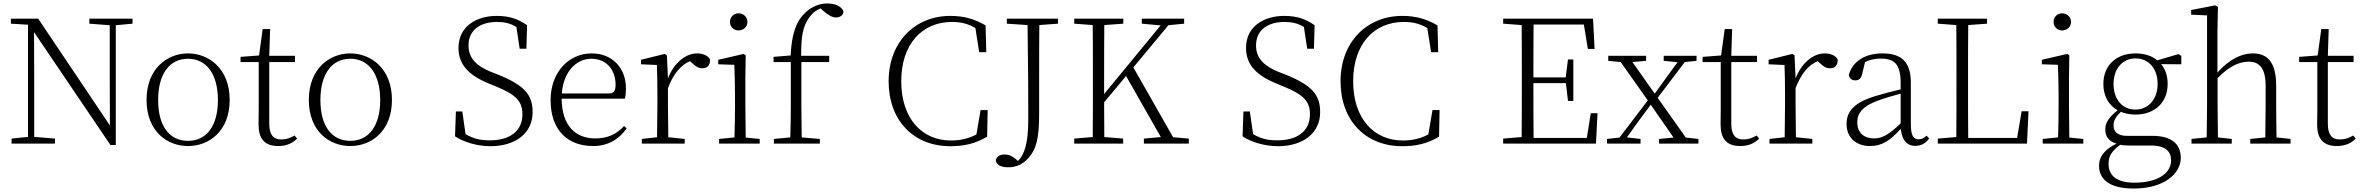

<svg xmlns="http://www.w3.org/2000/svg" viewBox="-20 -831 13667 1111"><path d="M619 8H650V-685L747 -694V-723H497V-694L615 -685V-373L616 -105L201 -723H43V-694L142 -688V-39L47 -29V0H298V-29L178 -39V-343L177 -645Z M1068 14C1190 14 1309 -72 1309 -253C1309 -433 1189 -522 1068 -522C947 -522 828 -433 828 -253C828 -72 946 14 1068 14ZM1068 -16C961 -16 895 -101 895 -252C895 -403 961 -491 1068 -491C1174 -491 1241 -403 1241 -252C1241 -101 1174 -16 1068 -16Z M1590 14C1636 14 1672 -1 1699 -29L1685 -47C1658 -32 1638 -24 1607 -24C1562 -24 1538 -51 1538 -115V-472H1687V-508H1538L1543 -663H1500L1479 -510L1372 -502V-472H1477V-196C1477 -161 1476 -142 1476 -112C1476 -28 1511 14 1590 14Z M2007 14C2129 14 2248 -72 2248 -253C2248 -433 2128 -522 2007 -522C1886 -522 1767 -433 1767 -253C1767 -72 1885 14 2007 14ZM2007 -16C1900 -16 1834 -101 1834 -252C1834 -403 1900 -491 2007 -491C2113 -491 2180 -403 2180 -252C2180 -101 2113 -16 2007 -16Z M2818 15C2961 15 3062 -59 3062 -182C3062 -281 3017 -336 2865 -398L2821 -415C2741 -448 2691 -491 2691 -568C2691 -659 2761 -704 2856 -704C2900 -704 2933 -696 2968 -675L2987 -549H3026L3030 -685C2981 -719 2931 -739 2855 -739C2735 -739 2633 -677 2633 -554C2633 -457 2693 -395 2808 -348L2849 -331C2966 -284 3003 -244 3003 -170C3003 -69 2926 -19 2815 -19C2758 -19 2720 -28 2674 -55L2655 -186H2618L2613 -42C2658 -12 2735 15 2818 15Z M3412 14C3498 14 3562 -25 3606 -88L3591 -102C3548 -54 3495 -30 3425 -30C3312 -30 3231 -101 3230 -260H3596C3600 -275 3602 -296 3602 -320C3602 -435 3526 -522 3403 -522C3274 -522 3166 -416 3166 -252C3166 -73 3269 14 3412 14ZM3231 -290C3240 -413 3312 -491 3402 -491C3491 -491 3542 -425 3542 -341C3542 -306 3533 -290 3501 -290Z M3781 0H3942V-27L3847 -37L3845 -226V-321C3877 -404 3918 -454 3973 -477L3983 -468C4005 -447 4021 -436 4043 -436C4075 -436 4089 -454 4089 -486C4080 -507 4050 -522 4014 -522C3945 -522 3878 -464 3845 -377L3839 -511L3826 -519L3689 -485V-459L3781 -455C3783 -405 3784 -350 3784 -281V-226L3782 -37L3694 -27V0Z M4254 -655C4281 -655 4305 -675 4305 -704C4305 -733 4281 -754 4254 -754C4226 -754 4204 -733 4204 -704C4204 -675 4226 -655 4254 -655ZM4229 0H4376V-27L4295 -35L4293 -226V-377L4295 -511L4283 -519L4136 -485V-459L4229 -456C4231 -405 4233 -349 4233 -281V-226C4233 -172 4232 -91 4230 -36L4141 -27V0Z M4552 0H4724V-27L4619 -36L4617 -226V-472H4778V-508H4616C4615 -626 4628 -678 4658 -723C4675 -750 4700 -772 4728 -782L4748 -765C4776 -742 4795 -730 4818 -730C4843 -730 4860 -745 4861 -764C4852 -793 4813 -811 4768 -811C4723 -811 4678 -794 4640 -758C4586 -707 4561 -634 4555 -510L4456 -502V-472H4556V-226C4556 -163 4555 -99 4553 -36L4458 -27V0Z M5479 15C5557 15 5623 1 5692 -40L5695 -194H5654L5630 -53C5583 -28 5535 -18 5482 -18C5316 -18 5195 -144 5195 -361C5195 -576 5316 -704 5488 -704C5540 -704 5581 -694 5624 -669L5646 -529H5687L5683 -684C5618 -722 5557 -739 5479 -739C5273 -739 5122 -586 5122 -361C5122 -134 5266 15 5479 15Z M5806 -694 5926 -686C5930 -397 5930 -283 5930 -138C5930 -8 5910 62 5870 101L5860 91C5834 70 5818 63 5793 63C5767 63 5747 73 5742 97C5746 126 5777 137 5815 137C5861 137 5903 119 5937 76C5975 30 5993 -26 5993 -174V-388C5993 -489 5993 -589 5994 -686L6102 -694V-723H5806Z M6718 0H6859V-29L6768 -37L6538 -441L6741 -685L6832 -694V-723H6587V-694L6696 -684L6369 -287V-390C6369 -489 6369 -589 6370 -686L6480 -694V-723H6196V-694L6303 -686C6304 -588 6304 -489 6304 -390V-333C6304 -234 6304 -135 6303 -38L6196 -29V0H6479V-29L6370 -38L6369 -239L6496 -391L6697 -38L6599 -29V0Z M7375 15C7518 15 7619 -59 7619 -182C7619 -281 7574 -336 7422 -398L7378 -415C7298 -448 7248 -491 7248 -568C7248 -659 7318 -704 7413 -704C7457 -704 7490 -696 7525 -675L7544 -549H7583L7587 -685C7538 -719 7488 -739 7412 -739C7292 -739 7190 -677 7190 -554C7190 -457 7250 -395 7365 -348L7406 -331C7523 -284 7560 -244 7560 -170C7560 -69 7483 -19 7372 -19C7315 -19 7277 -28 7231 -55L7212 -186H7175L7170 -42C7215 -12 7292 15 7375 15Z M8094 15C8172 15 8238 1 8307 -40L8310 -194H8269L8245 -53C8198 -28 8150 -18 8097 -18C7931 -18 7810 -144 7810 -361C7810 -576 7931 -704 8103 -704C8155 -704 8196 -694 8239 -669L8261 -529H8302L8298 -684C8233 -722 8172 -739 8094 -739C7888 -739 7737 -586 7737 -361C7737 -134 7881 15 8094 15Z M9168 -548H9207L9198 -723H8678V-694L8785 -686C8786 -588 8786 -489 8786 -390V-333C8786 -234 8786 -135 8785 -38L8678 -29V0H9215L9224 -176H9185L9162 -33H8854C8853 -131 8853 -231 8853 -350H9041L9053 -247H9084V-487H9053L9040 -383H8853C8853 -493 8853 -592 8854 -689H9145Z M9607 -479 9687 -471 9625 -386 9555 -289 9426 -472 9505 -479V-508H9286V-479L9358 -472L9515 -250L9351 -35L9279 -27V0H9473V-27L9394 -36L9459 -127L9532 -225L9664 -35L9580 -27V0H9808V-27L9735 -35L9572 -265L9729 -472L9797 -479V-508H9607Z M10050 14C10096 14 10132 -1 10159 -29L10145 -47C10118 -32 10098 -24 10067 -24C10022 -24 9998 -51 9998 -115V-472H10147V-508H9998L10003 -663H9960L9939 -510L9832 -502V-472H9937V-196C9937 -161 9936 -142 9936 -112C9936 -28 9971 14 10050 14Z M10306 0H10467V-27L10372 -37L10370 -226V-321C10402 -404 10443 -454 10498 -477L10508 -468C10530 -447 10546 -436 10568 -436C10600 -436 10614 -454 10614 -486C10605 -507 10575 -522 10539 -522C10470 -522 10403 -464 10370 -377L10364 -511L10351 -519L10214 -485V-459L10306 -455C10308 -405 10309 -350 10309 -281V-226L10307 -37L10219 -27V0Z M11063 13C11095 13 11123 -1 11143 -30L11128 -46C11112 -31 11100 -25 11083 -25C11053 -25 11037 -44 11037 -113V-354C11037 -473 10982 -522 10873 -522C10771 -522 10700 -476 10678 -397C10682 -377 10695 -366 10715 -366C10736 -366 10749 -375 10755 -402L10772 -472C10802 -486 10831 -492 10860 -492C10940 -492 10978 -463 10978 -350V-314C10932 -303 10882 -290 10835 -276C10711 -239 10665 -188 10665 -114C10665 -31 10724 14 10801 14C10872 14 10917 -19 10979 -85C10985 -23 11012 13 11063 13ZM10978 -117C10909 -51 10870 -30 10825 -30C10766 -30 10727 -62 10727 -125C10727 -175 10758 -217 10847 -249C10887 -264 10933 -277 10978 -289Z M11193 -694 11300 -686C11301 -589 11301 -489 11301 -390V-330C11301 -234 11301 -135 11300 -38L11193 -29V0H11709L11718 -187H11678L11652 -33H11369C11368 -132 11368 -230 11368 -313V-369C11368 -487 11368 -588 11369 -686L11478 -694V-723H11193Z M11913 -655C11940 -655 11964 -675 11964 -704C11964 -733 11940 -754 11913 -754C11885 -754 11863 -733 11863 -704C11863 -675 11885 -655 11913 -655ZM11888 0H12035V-27L11954 -35L11952 -226V-377L11954 -511L11942 -519L11795 -485V-459L11888 -456C11890 -405 11892 -349 11892 -281V-226C11892 -172 11891 -91 11889 -36L11800 -27V0Z M12336 -197C12260 -197 12210 -257 12210 -345C12210 -433 12261 -493 12338 -493C12413 -493 12465 -434 12465 -346C12465 -258 12413 -197 12336 -197ZM12337 -168C12447 -168 12523 -237 12523 -345C12523 -392 12510 -431 12485 -460L12602 -459V-507L12586 -518L12463 -482C12432 -508 12388 -522 12337 -522C12226 -522 12151 -453 12151 -345C12151 -276 12181 -223 12233 -193C12183 -152 12162 -121 12162 -82C12162 -41 12183 -13 12227 0C12161 33 12126 72 12126 128C12126 206 12186 260 12326 260C12505 260 12599 172 12599 83C12599 0 12543 -45 12434 -45H12287C12232 -45 12210 -70 12210 -105C12210 -134 12223 -155 12252 -184C12276 -174 12305 -168 12337 -168ZM12248 7C12264 10 12282 11 12300 11H12426C12515 11 12543 49 12543 97C12543 169 12470 226 12330 226C12234 226 12181 189 12181 117C12181 71 12201 42 12248 7Z M13087 0H13234V-27L13153 -36C13152 -90 13151 -171 13151 -226V-334C13151 -471 13101 -522 13016 -522C12950 -522 12879 -488 12811 -411V-637L12814 -791L12798 -800L12659 -773V-746L12751 -742V-226L12749 -36L12661 -27V0H12894V-27L12814 -36L12812 -226V-379C12885 -455 12946 -474 12992 -474C13053 -474 13090 -438 13090 -334V-226L13088 -36L13001 -27V0Z M13502 14C13548 14 13584 -1 13611 -29L13597 -47C13570 -32 13550 -24 13519 -24C13474 -24 13450 -51 13450 -115V-472H13599V-508H13450L13455 -663H13412L13391 -510L13284 -502V-472H13389V-196C13389 -161 13388 -142 13388 -112C13388 -28 13423 14 13502 14Z"/></svg>

Font: Noto Serif CJK SC ExtraLight
Style: Regular
Weight: 200
Designer: Ryoko NISHIZUKA 西塚涼子 (kana & ideographs); Frank Grießhammer (Latin, Greek & Cyrillic); Wenlong ZHANG 张文龙 (bopomofo); San
Foundry: Adobe
Version: Version 2.001;hotconv 1.1.0;makeotfexe 2.6.0